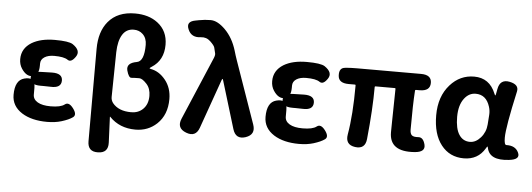

<svg xmlns="http://www.w3.org/2000/svg" viewBox="-59 -992 3800 1371"><g transform="rotate(5 1841.5 -306.5)"><path d="M299 14Q188 14 118 -30Q44 -77 44 -158Q44 -263 110 -280Q188 -301 188 -220V-172Q188 -138 221 -118.5Q254 -99 314 -99Q386 -99 414 -121Q442 -143 475 -99Q508 -55 481 -35.5Q454 -16 402 0Q356 14 299 14ZM230 -239Q155 -239 155 -288Q154 -337 229 -338L304 -340Q380 -341 379 -288Q378 -234 302 -238Q287 -239 251 -239ZM213 -382Q213 -312 169 -303Q124 -294 88 -349Q69 -378 69 -416Q69 -493 139 -536Q203 -574 303.5 -574Q404 -574 433 -555Q495 -513 464 -468Q433 -422 406 -441Q379 -460 309 -460Q266 -460 239.5 -443Q213 -426 213 -396Z M680 199Q606 201 606 126V-536Q606 -660 667 -733Q733 -812 858 -812Q957 -812 1021 -763Q1094 -707 1094 -608Q1094 -497 1009 -443Q995 -434 995 -431.5Q995 -429 1004 -427Q1065 -416 1110 -360Q1155 -304 1155 -224Q1155 -111 1085 -45Q1022 14 932 14Q818 14 746 -61Q743 -65 743 -60L751 123Q754 198 680 199ZM891 -107Q942 -107 975 -139Q1011 -174 1011 -234Q1011 -287 982 -319Q950 -354 928 -354Q893 -354 872 -352Q852 -350 838 -402Q825 -455 901 -468Q953 -477 953 -595Q953 -643 924 -671Q898 -696 859 -696Q806 -696 778 -651Q750 -606 748 -525L743 -203Q743 -180 757 -161Q800 -107 891 -107Z M1390 -40Q1365 31 1295 4Q1224 -23 1254 -93L1445 -542Q1455 -565 1452 -578Q1451 -583 1442 -619Q1438 -634 1409 -661.5Q1380 -689 1341 -684Q1273 -674 1249 -731Q1224 -787 1291 -799L1317 -804Q1358 -812 1400 -812Q1450 -812 1506 -755.5Q1562 -699 1589 -610Q1599 -575 1611 -541L1767 -96Q1792 -25 1721 -1Q1651 22 1629 -51L1526 -390Q1523 -401 1520.5 -401Q1518 -401 1514 -390Z M2105 14Q1994 14 1924 -30Q1850 -77 1850 -158Q1850 -263 1916 -280Q1994 -301 1994 -220V-172Q1994 -138 2027 -118.5Q2060 -99 2120 -99Q2192 -99 2220 -121Q2248 -143 2281 -99Q2314 -55 2287 -35.5Q2260 -16 2208 0Q2162 14 2105 14ZM2036 -239Q1961 -239 1961 -288Q1960 -337 2035 -338L2110 -340Q2186 -341 2185 -288Q2184 -234 2108 -238Q2093 -239 2057 -239ZM2019 -382Q2019 -312 1975 -303Q1930 -294 1894 -349Q1875 -378 1875 -416Q1875 -493 1945 -536Q2009 -574 2109.5 -574Q2210 -574 2239 -555Q2301 -513 2270 -468Q2239 -422 2212 -441Q2185 -460 2115 -460Q2072 -460 2045.5 -443Q2019 -426 2019 -396Z M2752 -126Q2752 -164 2753 -202L2757 -438Q2757 -443 2752 -443H2613Q2608 -443 2608 -438Q2608 -280 2586 -64Q2579 11 2506 1Q2433 -9 2446 -84Q2471 -227 2471 -438Q2471 -443 2466 -443H2421Q2347 -443 2345 -498Q2342 -553 2386 -556L2391 -557Q2430 -560 2470 -560H2930Q3005 -560 3005 -502Q3005 -443 2930 -443H2903Q2897 -443 2897 -437Q2890 -337 2890 -158Q2890 -129 2902.5 -117.5Q2915 -106 2950 -108.5Q2985 -111 2998 -59Q3011 -6 2933 0Q2752 14 2752 -126Z M3451 -76Q3449 -85 3447 -85Q3445 -85 3437 -71Q3387 14 3285.5 14Q3184 14 3123.5 -63Q3063 -140 3063 -275.5Q3063 -411 3138 -495Q3208 -574 3310 -574Q3420 -574 3464 -465Q3469 -453 3471 -453Q3473 -453 3475 -462L3482 -499Q3495 -573 3565 -559Q3634 -545 3623 -495Q3565 -234 3565 -159Q3565 -106 3581 -107Q3646 -109 3668 -61Q3691 -12 3609 -3Q3469 14 3451 -76ZM3319 -107Q3361 -107 3396 -147Q3431 -187 3435 -242L3440 -311Q3442 -341 3433 -369Q3407 -453 3331 -453Q3283 -453 3250 -410Q3213 -362 3213 -277.5Q3213 -193 3241 -150Q3269 -107 3319 -107Z"/></g></svg>

Font: Resource Han Rounded KR
Style: Bold
Weight: 700
Designer: Cyano Hao (round all glyphs); Ryoko NISHIZUKA 西塚涼子 (kana, bopomofo & ideographs); Paul D. Hunt (Latin, Greek & Cyrillic)
Foundry: Cyano Hao
Version: 0.990